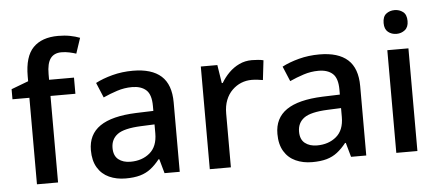

<svg xmlns="http://www.w3.org/2000/svg" viewBox="-51 -881 2291 1006"><g transform="rotate(-5 1094.0 -377.5)"><path d="M348 -455H217V0H106V-455H17V-508L107 -542V-568Q107 -672 152.5 -718.5Q198 -765 284 -765Q318 -765 346.5 -759.5Q375 -754 398 -745L371 -664Q356 -669 335.5 -673.5Q315 -678 294 -678Q255 -678 236 -652Q217 -626 217 -570V-540H348Z M658 -549Q757 -549 807 -504Q857 -459 857 -365V0H777L756 -75H752Q729 -46 704.5 -27Q680 -8 648.5 1Q617 10 572 10Q524 10 485.5 -7.5Q447 -25 425 -61.5Q403 -98 403 -153Q403 -236 465.5 -279Q528 -322 656 -327L747 -330V-356Q747 -416 720.5 -440Q694 -464 646 -464Q606 -464 567.5 -451.5Q529 -439 494 -423L461 -502Q499 -522 550 -535.5Q601 -549 658 -549ZM675 -256Q586 -252 551.5 -226.5Q517 -201 517 -155Q517 -114 541.5 -94.5Q566 -75 605 -75Q666 -75 706.5 -109Q747 -143 747 -212V-259Z M1284 -550Q1299 -550 1316.5 -548.5Q1334 -547 1345 -544L1333 -441Q1321 -443 1305.5 -445Q1290 -447 1274 -447Q1245 -447 1219 -436.5Q1193 -426 1171.5 -405Q1150 -384 1138 -353.5Q1126 -323 1126 -283V0H1015V-540H1102L1117 -444H1122Q1139 -473 1163 -497Q1187 -521 1217.5 -535.5Q1248 -550 1284 -550Z M1639 -549Q1738 -549 1788 -504Q1838 -459 1838 -365V0H1758L1737 -75H1733Q1710 -46 1685.5 -27Q1661 -8 1629.5 1Q1598 10 1553 10Q1505 10 1466.5 -7.5Q1428 -25 1406 -61.5Q1384 -98 1384 -153Q1384 -236 1446.5 -279Q1509 -322 1637 -327L1728 -330V-356Q1728 -416 1701.5 -440Q1675 -464 1627 -464Q1587 -464 1548.5 -451.5Q1510 -439 1475 -423L1442 -502Q1480 -522 1531 -535.5Q1582 -549 1639 -549ZM1656 -256Q1567 -252 1532.5 -226.5Q1498 -201 1498 -155Q1498 -114 1522.5 -94.5Q1547 -75 1586 -75Q1647 -75 1687.5 -109Q1728 -143 1728 -212V-259Z M2107 -540V0H1996V-540ZM2052 -746Q2077 -746 2096 -731.5Q2115 -717 2115 -683Q2115 -651 2096 -636Q2077 -621 2052 -621Q2026 -621 2007.5 -636Q1989 -651 1989 -683Q1989 -717 2007.5 -731.5Q2026 -746 2052 -746Z"/></g></svg>

Font: Noto Sans Oriya Medium
Style: Regular
Weight: 500
Version: Version 2.003